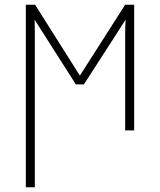

<svg xmlns="http://www.w3.org/2000/svg" viewBox="-20 -550 677 810"><path d="M89 240V-530H128L317 -231L508 -530H546V0H508V-410Q508 -426 508.5 -440.5Q509 -455 510 -467L334 -194H300L126 -467Q126 -455 126.5 -440.5Q127 -426 127 -409V240Z"/></svg>

Font: Noto Sans ExtraLight
Style: Regular
Weight: 200
Designer: Monotype Design Team
Foundry: Monotype Imaging Inc.
Version: Version 2.007